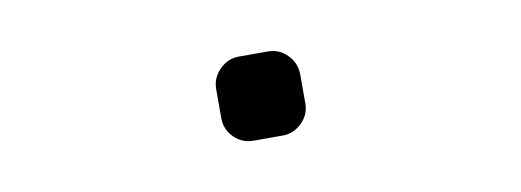

<svg xmlns="http://www.w3.org/2000/svg" viewBox="-31 -556 1061 391"><g transform="rotate(-10 500.0 -360.0)"><path d="M469.7 -273.4Q446.3 -273.4 429.7 -290Q413.1 -306.6 413.1 -330.1V-389.6Q413.1 -413.1 430.2 -430.2Q447.3 -447.3 469.7 -447.3H530.3Q553.7 -447.3 570.3 -430.2Q586.9 -413.1 586.9 -389.6V-330.1Q586.9 -306.6 569.8 -290Q552.7 -273.4 530.3 -273.4Z"/></g></svg>

Font: Rounded Mgen+ 1m bold
Style: Bold
Weight: 700
Designer: [Source Han Sans]
Ryoko NISHIZUKA  (kana & ideographs); Paul D. Hunt (Latin, Greek & Cyrillic); Wenlong ZHANG  (bopomofo
Version: Version 1.059.20150602